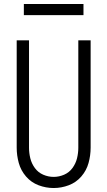

<svg xmlns="http://www.w3.org/2000/svg" viewBox="-20 -938 540 966"><path d="M100 -862V-918H400V-862ZM250 8Q211 8 174 -6Q137 -20 111 -50Q85 -80 74.5 -118Q64 -156 64 -195V-735H126V-195Q126 -168 132.5 -141.5Q139 -115 155.5 -92.5Q172 -70 197.5 -59Q223 -48 250 -48Q277 -48 302.5 -59Q328 -70 344.5 -92.5Q361 -115 367.5 -141.5Q374 -168 374 -195V-735H436V-195Q436 -156 425.5 -118Q415 -80 389 -50Q363 -20 326 -6Q289 8 250 8Z"/></svg>

Font: Iosevka SS01 Light
Style: Regular
Weight: 300
Monospace: yes
Designer: Belleve Invis
Foundry: Belleve Invis
Version: 2.3.3; ttfautohint (v1.8.3)